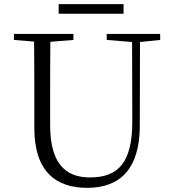

<svg xmlns="http://www.w3.org/2000/svg" viewBox="-20 -888 832 923"><path d="M262 -822H574V-868H262ZM493 -696 615 -686 616 -304C616 -111 552 -35 413 -35C294 -35 221 -102 221 -288V-389C221 -491 221 -589 222 -687L333 -696V-725H47V-696L144 -688C145 -589 145 -489 145 -389V-273C145 -66 246 15 399 15C562 15 651 -81 652 -281L653 -686L750 -696V-725H493Z"/></svg>

Font: Noto Serif JP Light
Style: Regular
Weight: 300
Designer: Ryoko NISHIZUKA 西塚涼子 (kana & ideographs); Frank Grießhammer (Latin, Greek & Cyrillic); Wenlong ZHANG 张文龙 (bopomofo); San
Foundry: Adobe
Version: Version 2.001;hotconv 1.1.0;makeotfexe 2.6.0